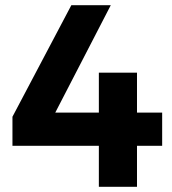

<svg xmlns="http://www.w3.org/2000/svg" viewBox="-20 -720 662 740"><path d="M28 -158V-270L255 -700H407L193 -286H361V-440H508V-286H605V-158H508V0H361V-158Z"/></svg>

Font: Trueno
Style: SBd
Weight: 600
Designer: Julieta Ulanovsky
Foundry: Julieta Ulanovsky
Version: Version 3.001b